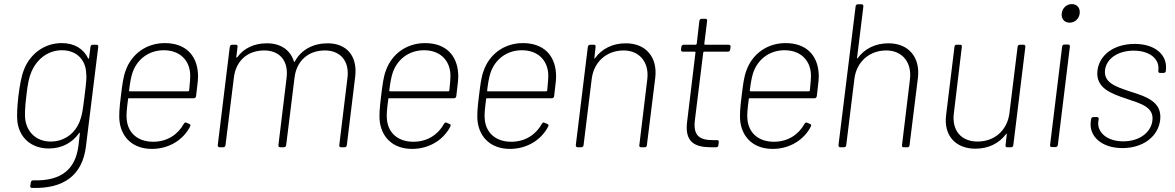

<svg xmlns="http://www.w3.org/2000/svg" viewBox="-20 -721 5751 940"><path d="M423 -492 416 -437C416 -433 413 -433 411 -436C389 -481 346 -510 282 -510C195 -510 126 -455 97 -379C84 -346 77 -304 70 -250C64 -195 62 -155 65 -126C75 -45 135 6 219 6C285 6 335 -24 367 -69C369 -72 372 -72 371 -68L364 -7C349 108 281 166 142 162C136 162 132 165 131 172L128 189C127 196 131 199 137 199C291 204 384 138 401 -6L461 -492C462 -498 458 -502 453 -502H434C428 -502 424 -498 423 -492ZM375 -141C358 -81 306 -28 228 -28C155 -28 109 -78 103 -142C102 -156 101 -189 109 -252C116 -315 123 -342 131 -362C154 -424 209 -475 283 -475C359 -475 400 -424 402 -362C404 -341 404 -332 394 -251C384 -170 381 -160 375 -141Z M730 -27C652 -27 604 -73 600 -141C598 -159 601 -191 607 -236C607 -239 609 -240 611 -240H929C935 -240 939 -244 940 -251C948 -318 951 -337 949 -363C943 -451 888 -510 787 -510C695 -510 623 -455 595 -375C583 -343 579 -308 572 -252C565 -196 561 -155 566 -121C578 -44 634 8 724 8C808 8 878 -37 911 -102C914 -108 912 -112 907 -114L893 -120C888 -123 884 -121 880 -115C851 -62 798 -27 730 -27ZM782 -475C859 -475 906 -428 911 -361C912 -345 910 -313 906 -278C905 -275 903 -274 901 -274H615C613 -274 611 -275 612 -278C616 -314 622 -345 628 -363C649 -428 706 -475 782 -475Z M1584 -509C1514 -509 1454 -478 1423 -419C1421 -417 1419 -417 1419 -420C1402 -476 1354 -509 1287 -509C1226 -509 1174 -486 1142 -441C1140 -438 1137 -438 1137 -442L1143 -492C1144 -498 1141 -502 1135 -502H1116C1111 -502 1106 -498 1105 -492L1046 -10C1046 -4 1049 0 1055 0H1073C1079 0 1083 -4 1084 -10L1125 -341C1135 -424 1192 -474 1274 -474C1349 -474 1394 -423 1383 -339L1343 -10C1342 -4 1346 0 1352 0H1370C1376 0 1380 -4 1381 -10L1422 -341C1432 -424 1490 -474 1571 -474C1645 -474 1692 -423 1681 -339L1641 -10C1640 -4 1644 0 1649 0H1667C1673 0 1677 -4 1678 -10L1719 -346C1731 -448 1676 -509 1584 -509Z M2004 -27C1926 -27 1878 -73 1874 -141C1872 -159 1875 -191 1881 -236C1881 -239 1883 -240 1885 -240H2203C2209 -240 2213 -244 2214 -251C2222 -318 2225 -337 2223 -363C2217 -451 2162 -510 2061 -510C1969 -510 1897 -455 1869 -375C1857 -343 1853 -308 1846 -252C1839 -196 1835 -155 1840 -121C1852 -44 1908 8 1998 8C2082 8 2152 -37 2185 -102C2188 -108 2186 -112 2181 -114L2167 -120C2162 -123 2158 -121 2154 -115C2125 -62 2072 -27 2004 -27ZM2056 -475C2133 -475 2180 -428 2185 -361C2186 -345 2184 -313 2180 -278C2179 -275 2177 -274 2175 -274H1889C1887 -274 1885 -275 1886 -278C1890 -314 1896 -345 1902 -363C1923 -428 1980 -475 2056 -475Z M2483 -27C2405 -27 2357 -73 2353 -141C2351 -159 2354 -191 2360 -236C2360 -239 2362 -240 2364 -240H2682C2688 -240 2692 -244 2693 -251C2701 -318 2704 -337 2702 -363C2696 -451 2641 -510 2540 -510C2448 -510 2376 -455 2348 -375C2336 -343 2332 -308 2325 -252C2318 -196 2314 -155 2319 -121C2331 -44 2387 8 2477 8C2561 8 2631 -37 2664 -102C2667 -108 2665 -112 2660 -114L2646 -120C2641 -123 2637 -121 2633 -115C2604 -62 2551 -27 2483 -27ZM2535 -475C2612 -475 2659 -428 2664 -361C2665 -345 2663 -313 2659 -278C2658 -275 2656 -274 2654 -274H2368C2366 -274 2364 -275 2365 -278C2369 -314 2375 -345 2381 -363C2402 -428 2459 -475 2535 -475Z M3044 -509C2980 -509 2927 -483 2893 -436C2891 -433 2889 -434 2890 -438L2896 -492C2897 -498 2894 -502 2888 -502H2869C2864 -502 2859 -498 2858 -492L2799 -10C2799 -4 2802 0 2808 0H2826C2832 0 2836 -4 2837 -10L2877 -335C2887 -417 2949 -474 3033 -474C3111 -474 3159 -416 3149 -333L3110 -10C3109 -4 3112 0 3118 0H3137C3142 0 3147 -4 3147 -10L3188 -340C3200 -441 3142 -509 3044 -509Z M3555 -478 3557 -492C3557 -498 3554 -502 3548 -502H3432C3430 -502 3428 -504 3428 -506L3442 -619C3443 -625 3440 -629 3434 -629H3415C3410 -629 3405 -625 3404 -619L3391 -506C3390 -504 3388 -502 3386 -502H3327C3321 -502 3317 -498 3316 -492L3314 -478C3314 -472 3317 -468 3323 -468H3382C3384 -468 3386 -466 3385 -464L3344 -125C3331 -23 3384 0 3462 0H3487C3492 0 3497 -4 3497 -10L3499 -25C3500 -31 3497 -35 3491 -35H3470C3405 -35 3373 -57 3382 -132L3423 -464C3423 -466 3426 -468 3428 -468H3544C3550 -468 3554 -472 3555 -478Z M3769 -27C3691 -27 3643 -73 3639 -141C3637 -159 3640 -191 3646 -236C3646 -239 3648 -240 3650 -240H3968C3974 -240 3978 -244 3979 -251C3987 -318 3990 -337 3988 -363C3982 -451 3927 -510 3826 -510C3734 -510 3662 -455 3634 -375C3622 -343 3618 -308 3611 -252C3604 -196 3600 -155 3605 -121C3617 -44 3673 8 3763 8C3847 8 3917 -37 3950 -102C3953 -108 3951 -112 3946 -114L3932 -120C3927 -123 3923 -121 3919 -115C3890 -62 3837 -27 3769 -27ZM3821 -475C3898 -475 3945 -428 3950 -361C3951 -345 3949 -313 3945 -278C3944 -275 3942 -274 3940 -274H3654C3652 -274 3650 -275 3651 -278C3655 -314 3661 -345 3667 -363C3688 -428 3745 -475 3821 -475Z M4330 -509C4266 -509 4213 -483 4179 -436C4177 -433 4175 -434 4176 -438L4207 -690C4207 -696 4204 -700 4198 -700H4180C4174 -700 4169 -696 4169 -690L4085 -10C4085 -4 4088 0 4094 0H4112C4118 0 4122 -4 4123 -10L4163 -335C4173 -417 4235 -474 4319 -474C4397 -474 4445 -416 4435 -333L4396 -10C4395 -4 4398 0 4404 0H4423C4428 0 4433 -4 4433 -10L4474 -340C4486 -441 4428 -509 4330 -509Z M4962 -492 4922 -167C4912 -85 4851 -28 4766 -28C4686 -28 4639 -82 4650 -167L4689 -492C4690 -498 4687 -502 4681 -502H4663C4658 -502 4653 -498 4653 -492L4612 -158C4599 -55 4661 7 4755 7C4819 7 4871 -19 4905 -64C4907 -68 4910 -67 4909 -63L4903 -10C4902 -4 4905 0 4911 0H4930C4936 0 4940 -4 4941 -10L5000 -492C5001 -498 4997 -502 4991 -502H4973C4967 -502 4963 -498 4962 -492Z M5217 -610C5242 -610 5263 -629 5266 -655C5269 -682 5253 -701 5228 -701C5202 -701 5181 -682 5178 -655C5175 -629 5191 -610 5217 -610ZM5129 -1H5148C5154 -1 5158 -5 5159 -11L5218 -493C5219 -499 5215 -503 5209 -503H5191C5185 -503 5181 -499 5180 -493L5121 -11C5120 -5 5124 -1 5129 -1Z M5475 4C5577 4 5650 -53 5660 -133C5671 -225 5588 -249 5510 -274C5441 -297 5383 -317 5390 -378C5397 -434 5453 -473 5530 -473C5612 -473 5658 -430 5651 -377V-374C5650 -368 5653 -364 5659 -364H5677C5683 -364 5687 -368 5688 -374V-377C5697 -451 5637 -506 5535 -506C5437 -506 5363 -455 5353 -376C5343 -290 5419 -263 5497 -237C5565 -214 5630 -197 5622 -131C5615 -72 5558 -29 5479 -29C5398 -29 5351 -75 5357 -125L5359 -138C5360 -144 5356 -148 5351 -148H5333C5327 -148 5323 -144 5322 -138L5320 -124C5312 -54 5373 4 5475 4Z"/></svg>

Font: Barlow ExtraLight
Style: Italic
Weight: 275
Italic angle: -7°
Designer: Jeremy Tribby
Foundry: Tribby Type
Version: Version 1.422;hotconv 1.0.109;makeotfexe 2.5.65596